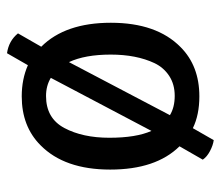

<svg xmlns="http://www.w3.org/2000/svg" viewBox="-62 -528 644 561"><g transform="rotate(-90 260.5 -247.0)"><path d="M405 -449Q475 -379 475 -245.5Q475 -112 404 -42Q349 13 260 13Q206 13 167 -6L132 55Q117 53 100 44Q83 35 75 23L114 -45Q46 -114 46 -247.5Q46 -381 117 -451Q172 -506 260 -506Q310 -506 351 -488L386 -549Q422 -544 444 -517ZM360 -368 205 -73Q228 -59 261.5 -59Q295 -59 319.5 -75Q344 -91 357 -118Q382 -171 382 -246Q382 -321 360 -368ZM159 -127 314 -421Q291 -435 261 -435Q196 -435 167.5 -381.5Q139 -328 139 -250Q139 -172 159 -127Z"/></g></svg>

Font: Signika Negative
Style: Regular
Weight: 400
Designer: Anna Giedrys
Foundry: Anna Giedrys
Version: Version 1.001